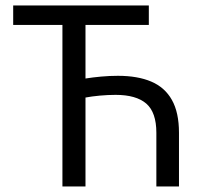

<svg xmlns="http://www.w3.org/2000/svg" viewBox="-20 -676 736 696"><path d="M206.3 0V-585.6H27.8V-656.3H519.5V-585.6H289.9V-391.4Q316 -395.6 346.7 -398.4Q377.3 -401.2 407.4 -401.2Q479.1 -401.2 528.4 -380.2Q577.7 -359.2 603.2 -313.6Q628.8 -268.1 628.8 -194.6V0H546.8V-194.6Q546.8 -268.8 510.2 -300.5Q473.5 -332.1 399.2 -332.1Q371.5 -332.1 341.7 -329.4Q311.8 -326.6 289.9 -322.4V0Z"/></svg>

Font: Source Sans 3 Variable
Style: Regular
Weight: 200
Designer: Paul D. Hunt
Foundry: Adobe Systems Incorporated
Version: Version 3.026